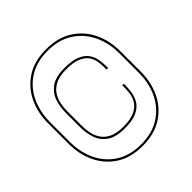

<svg xmlns="http://www.w3.org/2000/svg" viewBox="-184 -820 966 966"><g transform="rotate(-45 299.0 -337.0)"><path d="M287.5 7Q203.5 7 146.5 -30Q89.5 -67 60.5 -128.5Q31.5 -190 31.5 -263.5V-410.5Q31.5 -484 60.5 -545.5Q89.5 -607 146.5 -644Q203.5 -681 287.5 -681Q371.5 -681 429 -644Q486.5 -607 515.8 -545.5Q545 -484 545 -410.5V-263.5Q545 -190 515.8 -128.5Q486.5 -67 429 -30Q371.5 7 287.5 7ZM287.5 -4Q367.5 -4 422.5 -39.8Q477.5 -75.5 505.8 -135Q534 -194.5 534 -266.5V-407.5Q534 -479 505.8 -538.5Q477.5 -598 422.5 -634Q367.5 -670 287.5 -670Q207.5 -670 152.8 -634.2Q98 -598.5 70.2 -538.8Q42.5 -479 42.5 -407.5V-266.5Q42.5 -194.5 70.2 -135Q98 -75.5 152.8 -39.8Q207.5 -4 287.5 -4ZM287.5 -119Q222 -119 188.5 -143.5Q155 -168 143.2 -205.5Q131.5 -243 131.5 -282V-383.5Q131.5 -423 143.2 -461Q155 -499 188.5 -524Q222 -549 287.5 -549Q339.5 -549 370.5 -536.2Q401.5 -523.5 416.8 -502.8Q432 -482 436.8 -457.8Q441.5 -433.5 441.5 -410V-393.5H430.5V-412Q430.5 -428.5 427.5 -450Q424.5 -471.5 411.5 -491.5Q398.5 -511.5 369.2 -524.8Q340 -538 287.5 -538Q240 -538 211.2 -523.5Q182.5 -509 167.5 -485.8Q152.5 -462.5 147.5 -435.8Q142.5 -409 142.5 -384.5V-281Q142.5 -256.5 147.5 -230Q152.5 -203.5 167.5 -180.8Q182.5 -158 211.2 -144Q240 -130 287.5 -130Q340 -130 369.2 -144.5Q398.5 -159 411.5 -180.8Q424.5 -202.5 427.5 -225.2Q430.5 -248 430.5 -264.5V-281.5H441.5V-265.5Q441.5 -242 436.8 -216.5Q432 -191 417 -168.8Q402 -146.5 371 -132.8Q340 -119 287.5 -119Z"/></g></svg>

Font: Anybody ExtraExpanded Thin
Style: Regular
Weight: 100
Width: 8
Designer: Tyler Finck
Foundry: Etcetera Type Company
Version: Version 1.010; ttfautohint (v1.8.3) -l 8 -r 50 -G 200 -x 14 